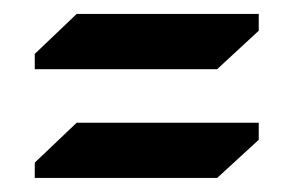

<svg xmlns="http://www.w3.org/2000/svg" viewBox="-20 -438 421 275"><path d="M29.8 -360.8 89.8 -418H350.6V-394L291 -338.9H29.8ZM29.8 -205.1 89.8 -262.2H350.6V-237.8L291 -183.1H29.8Z"/></svg>

Font: Bokor
Style: Regular
Weight: 400
Designer: Danh Hong
Foundry: Danh Hong
Version: Version 8.002; ttfautohint (v1.8.3)